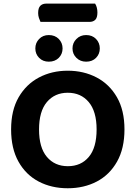

<svg xmlns="http://www.w3.org/2000/svg" viewBox="-20 -1009 739 1046"><path d="M467.2 -889.7H200.6Q196.6 -897.8 192.2 -910.8Q187.8 -923.7 187.8 -937.7Q187.8 -966 199.8 -977.6Q211.9 -989.3 231.3 -989.3H498.1Q504 -980.7 507.3 -968Q510.7 -955.2 510.7 -941.1Q510.7 -912.8 499.1 -901.2Q487.5 -889.7 467.2 -889.7ZM658.1 -304Q658.1 -200 617.6 -128.3Q577.1 -56.6 507.3 -20Q437.5 16.6 349 16.6Q260.6 16.6 190.7 -20Q120.9 -56.6 80.7 -128.3Q40.5 -200 40.5 -304Q40.5 -408 81.6 -479.2Q122.8 -550.4 192.7 -587.1Q262.5 -623.8 349 -623.8Q435.9 -623.8 506.1 -587.1Q576.2 -550.4 617.2 -479.2Q658.1 -408 658.1 -304ZM506.3 -304Q506.3 -401.7 463.6 -452.7Q421 -503.7 349 -503.7Q278.4 -503.7 235.5 -453.1Q192.7 -402.4 192.7 -303.6Q192.7 -204.9 235.5 -154.2Q278.4 -103.6 349.6 -103.6Q421.5 -103.6 463.9 -154.2Q506.3 -204.9 506.3 -304ZM320.9 -745.1Q320.9 -714.7 300.2 -693.8Q279.4 -673 245.8 -673Q213.7 -673 193.1 -693.8Q172.5 -714.7 172.5 -745.1Q172.5 -775.5 193.1 -796.7Q213.7 -818 245.8 -818Q279.4 -818 300.2 -796.7Q320.9 -775.5 320.9 -745.1ZM523.7 -745.1Q523.7 -714.7 503.2 -693.8Q482.7 -673 449.3 -673Q417.5 -673 396.3 -693.8Q375 -714.7 375 -745.1Q375 -775.5 396.3 -796.7Q417.5 -818 449.3 -818Q482.7 -818 503.2 -796.7Q523.7 -775.5 523.7 -745.1Z"/></svg>

Font: Baloo Bhaina 2
Style: Regular
Weight: 400
Designer: Yesha Goshar, Manish Minz, Shuchita Grover and Ek Type
Foundry: Ek Type
Version: Version 1.700